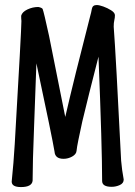

<svg xmlns="http://www.w3.org/2000/svg" viewBox="-20 -737 540 770"><path d="M64 13.2Q26.9 13.2 26.9 -8.8Q34.7 -84 39.1 -159.2Q65.9 -619.1 65.9 -652.8Q64.9 -661.1 64.9 -673.8Q68.8 -689 89.8 -699Q110.8 -709 133.8 -709Q147.9 -706.1 150.9 -701.2Q155.8 -689 176.8 -592.8L241.7 -268.1Q277.8 -424.8 341.8 -672.9Q345.7 -686 348.4 -701.4Q351.1 -716.8 367.7 -716.8Q377.9 -716.8 394.3 -710.9Q410.6 -705.1 425.8 -695.6Q440.9 -686 440.9 -675.8Q440.9 -666 438.5 -656Q436 -646 436 -629.9Q444.8 -514.2 465.8 -92.8Q468.8 -56.2 476.1 -17.1Q476.1 -2 460.4 5.1Q444.8 12.2 427.7 12.2Q389.6 12.2 389.6 -11.2Q389.6 -143.1 375 -509.8Q334 -350.1 310.1 -250Q300.8 -207 294.4 -176Q288.1 -145 286.9 -131.6Q285.6 -118.2 269.3 -109.1Q252.9 -100.1 234.9 -100.1Q200.7 -100.1 198.7 -128.9Q189.9 -183.1 126 -482.9Q122.1 -392.1 116.7 -230Q110.8 -84 110.8 -12.2Q107.9 13.2 64 13.2Z"/></svg>

Font: LXGW WenKai Mono Screen
Style: Regular
Weight: 400
Monospace: yes
Designer: LXGW / Fontworks Inc.
Foundry: LXGW / Fontworks Inc.
Version: Version 1.330;April 28,2024